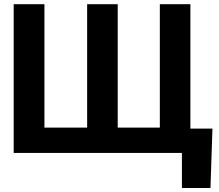

<svg xmlns="http://www.w3.org/2000/svg" viewBox="-20 -748 1070 939"><path d="M46.9 -727.5H197.3V-124H406.2V-727.5H555.7V-124H761.7V-727.5H911.1V-119.1H1019L1009.3 171.4H869.6V0H46.9Z"/></svg>

Font: Inter Tight
Style: Bold
Weight: 700
Designer: Rasmus Andersson
Foundry: rsms
Version: Version 3.004; ttfautohint (v1.8.4.7-5d5b)